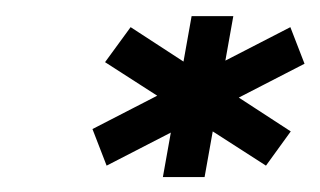

<svg xmlns="http://www.w3.org/2000/svg" viewBox="-20 -798 407 244"><path d="M115.5 -587.5 367 -717 349 -763.5 97.5 -634ZM318 -587.5 349.5 -631 146 -763.5 113.5 -719ZM187 -573H240L276.5 -777.5H223.5Z"/></svg>

Font: Anybody Expanded
Style: Bold Italic
Weight: 700
Width: 7
Italic angle: -10°
Version: Version 1.113;gftools[0.9.25]